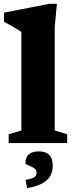

<svg xmlns="http://www.w3.org/2000/svg" viewBox="-20 -757 402 1016"><path d="M269.5 -66.5 335.5 -46.5V0H26V-46.5L93 -66.5V-587.5Q86.5 -593 72 -601.8Q57.5 -610.5 39 -621Q20.5 -631.5 1 -642V-690L241.5 -737H281L269.5 -610.5ZM115 195Q151 188.5 162.2 180.5Q173.5 172.5 173.5 156.5Q173.5 144 164.5 136.2Q155.5 128.5 144 123.8Q132.5 119 123.5 115Q114.5 111 114.5 106.5Q114.5 76 132.2 60Q150 44 187 44Q220.5 44 239.8 62Q259 80 259 122Q259 147.5 247.8 170.8Q236.5 194 207 211.5Q177.5 229 123.5 238.5Z"/></svg>

Font: Newsreader 9pt
Style: Bold
Weight: 700
Designer: Hugues Gentile
Foundry: Production Type
Version: Version 1.003